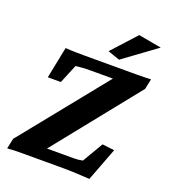

<svg xmlns="http://www.w3.org/2000/svg" viewBox="-140 -867 856 973"><g transform="rotate(20 288.0 -380.5)"><path d="M455.1 5.9Q425.8 3.9 385.7 2Q345.7 0 313.5 0H91.8Q71.3 0 50.8 0.5Q30.3 1 10.7 2.9L22.5 -52.7L428.7 -556.6L419.9 -512.7H279.3Q247.1 -512.7 228.5 -511.2Q210 -509.8 193.4 -507.8L151.4 -406.2H81.1L115.2 -576.2Q139.6 -574.2 168.5 -573.7Q197.3 -573.2 215.8 -573.2H498Q517.6 -573.2 537.6 -573.7Q557.6 -574.2 576.2 -575.2L564.5 -519.5L167 -23.4L176.8 -65.4H344.7Q357.4 -65.4 368.2 -66.4Q378.9 -67.4 392.6 -70.3L458 -181.6L523.4 -173.8ZM389.6 -613.3 325.2 -635.7 443.4 -765.6 567.4 -743.2Z"/></g></svg>

Font: Crimson Pro ExtraBold
Style: Italic
Weight: 800
Italic angle: -12°
Designer: Jacques Le Bailly
Foundry: Baron von Fonthausen
Version: Version 1.003